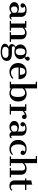

<svg xmlns="http://www.w3.org/2000/svg" viewBox="2306 -3168 1136 5789"><g transform="rotate(90 2874.5 -274.0)"><path d="M373.5 -55.2Q316.9 9.8 221.7 9.8Q149.4 9.8 97.2 -30.5Q44.9 -70.8 44.9 -136Q44.9 -201.2 96.2 -238.5Q147.5 -275.9 228.3 -275.9Q309.1 -275.9 363.3 -235.4V-351.6Q363.3 -410.6 348.6 -431.6Q334 -452.6 314.2 -460.9Q294.4 -469.2 270.5 -469.2Q232.9 -469.2 207 -460.7Q181.2 -452.1 172.4 -443.4Q194.8 -436.5 207 -409.2Q210.9 -399.4 210.9 -385.7Q210.9 -358.9 191.4 -341.1Q171.9 -323.2 152.3 -323.2Q118.2 -323.2 99.1 -341.3Q80.1 -359.4 80.1 -384.8Q80.1 -410.2 89.4 -426.5Q98.6 -442.9 114.3 -456.1Q144 -481 189.2 -494.1Q234.4 -507.3 273.9 -507.3Q383.8 -507.3 436.5 -462.9Q489.3 -418.5 489.3 -338.9V-78.6Q489.3 -38.1 509.3 -38.1Q529.3 -38.1 547.9 -62.5L573.2 -41.5Q540 8.8 464.8 8.8Q438.5 8.8 411.4 -7.8Q384.3 -24.4 373.5 -55.2ZM364.7 -191.9Q323.2 -232.4 273.9 -232.4Q224.6 -232.4 199.7 -209.2Q174.8 -186 174.8 -134.8Q174.8 -59.1 228 -43Q243.2 -38.1 258.8 -38.1Q303.2 -38.1 343.8 -72.3Q355.5 -82.5 364.7 -94.2Z M961.4 -461.4Q881.8 -461.4 817.4 -387.7V-38.1H906.2V0H611.3V-38.1H690.4V-461.4H610.8V-499.5H817.4V-437Q890.6 -507.8 984.9 -507.8Q1049.8 -507.8 1100.1 -474.6Q1165 -431.6 1165 -337.9V-38.1H1244.1V0H949.2V-38.1H1038.1V-347.7Q1038.1 -404.8 1026.1 -425.3Q1014.2 -445.8 999.3 -453.6Q984.4 -461.4 961.4 -461.4Z M1585.4 -63.5Q1816.9 -63.5 1816.9 88.4Q1816.9 179.2 1739.3 226.3Q1661.6 273.4 1548.8 273.4Q1377.9 273.4 1319.3 205.6Q1297.9 181.2 1297.9 153.3Q1297.9 107.4 1327.1 76.2Q1356.4 44.9 1401.9 31.7Q1362.3 24.9 1335.9 -1.5Q1309.6 -27.8 1309.6 -54.7Q1309.6 -98.6 1334.2 -129.6Q1358.9 -160.6 1396 -179.7Q1320.3 -231 1320.3 -315.9Q1320.3 -400.9 1384.5 -454.1Q1448.7 -507.3 1533 -507.3Q1617.2 -507.3 1675.3 -470.7Q1703.1 -475.6 1719.2 -488.8Q1688 -506.8 1688 -535.4Q1688 -564 1700.7 -577.1Q1723.6 -601.6 1749 -601.6Q1774.4 -601.6 1792.2 -584.5Q1810.1 -567.4 1810.1 -536.6Q1810.1 -505.9 1776.6 -478.3Q1743.2 -450.7 1709.5 -443.8Q1763.7 -390.6 1763.7 -315.4Q1763.7 -240.2 1699 -189.7Q1634.3 -139.2 1539.6 -139.2Q1476.6 -139.2 1426.8 -162.1Q1375 -140.1 1375 -105Q1375 -63.5 1448.2 -63.5ZM1539.1 -179.7Q1644.5 -179.7 1644.5 -323.2Q1644.5 -466.8 1541.5 -466.8Q1459.5 -466.8 1444.3 -377Q1439.5 -350.1 1439.5 -319.8Q1439.5 -217.3 1489.3 -190.4Q1508.8 -179.7 1539.1 -179.7ZM1393.1 138.7Q1393.1 232.9 1553.7 232.9Q1635.7 232.9 1680.9 203.6Q1726.1 174.3 1726.1 130.4Q1726.1 69.8 1668 46.4Q1647 38.1 1616.7 38.1H1467.8Q1434.6 46.9 1413.8 74.2Q1393.1 101.6 1393.1 138.7Z M2356.4 -85.4Q2279.8 9.8 2138.2 9.8Q2091.3 9.8 2040.5 -10Q1989.7 -29.8 1954.1 -64.5Q1880.4 -137.7 1880.4 -251.2Q1880.4 -364.7 1954.6 -436Q2028.8 -507.3 2143.1 -507.3Q2311 -507.3 2354.5 -366.7Q2368.7 -321.8 2368.7 -265.6H2015.1V-251Q2015.1 -100.1 2100.6 -52.7Q2129.4 -36.6 2169.4 -36.6Q2258.3 -36.6 2330.6 -108.9ZM2237.3 -305.7Q2236.3 -383.8 2213.4 -425Q2190.4 -466.3 2138.2 -466.3Q2032.2 -466.3 2017.6 -305.7Z M2646 -446.3Q2702.6 -507.8 2819.3 -507.8Q2857.4 -507.8 2899.2 -492.9Q2940.9 -478 2972.7 -446.3Q3040.5 -377.4 3040.5 -253.9Q3040.5 -130.4 2969.7 -60.3Q2898.9 9.8 2796.9 9.8Q2731.4 9.8 2676.3 -17.1Q2659.2 -25.4 2646 -35.6V0H2445.8V-38.1H2519V-783.2H2445.8V-822.3H2646ZM2776.4 -32.2Q2903.8 -32.2 2903.8 -247.1Q2903.8 -406.7 2835 -448.2Q2811 -462.9 2773.9 -462.4Q2736.8 -461.9 2702.4 -441.4Q2668 -420.9 2646 -387.2V-87.9Q2682.6 -48.3 2742.2 -36.1Q2759.8 -32.2 2776.4 -32.2Z M3325.7 -432.1Q3404.3 -507.8 3495.6 -507.8Q3524.9 -507.8 3547.4 -488.3Q3569.8 -468.8 3569.8 -438.2Q3569.8 -407.7 3550.8 -388.7Q3531.7 -369.6 3504.4 -369.6Q3477.1 -369.6 3458.3 -388.4Q3439.5 -407.2 3439.5 -435.1Q3439.5 -446.3 3443.4 -458Q3372.6 -436.5 3325.7 -385.3V-37.6H3432.6V0H3125V-37.6H3197.8V-461.4H3124.5V-499.5H3325.7Z M3956.1 -55.2Q3899.4 9.8 3804.2 9.8Q3731.9 9.8 3679.7 -30.5Q3627.4 -70.8 3627.4 -136Q3627.4 -201.2 3678.7 -238.5Q3730 -275.9 3810.8 -275.9Q3891.6 -275.9 3945.8 -235.4V-351.6Q3945.8 -410.6 3931.2 -431.6Q3916.5 -452.6 3896.7 -460.9Q3877 -469.2 3853 -469.2Q3815.4 -469.2 3789.6 -460.7Q3763.7 -452.1 3754.9 -443.4Q3777.3 -436.5 3789.6 -409.2Q3793.5 -399.4 3793.5 -385.7Q3793.5 -358.9 3773.9 -341.1Q3754.4 -323.2 3734.9 -323.2Q3700.7 -323.2 3681.6 -341.3Q3662.6 -359.4 3662.6 -384.8Q3662.6 -410.2 3671.9 -426.5Q3681.2 -442.9 3696.8 -456.1Q3726.6 -481 3771.7 -494.1Q3816.9 -507.3 3856.4 -507.3Q3966.3 -507.3 4019 -462.9Q4071.8 -418.5 4071.8 -338.9V-78.6Q4071.8 -38.1 4091.8 -38.1Q4111.8 -38.1 4130.4 -62.5L4155.8 -41.5Q4122.6 8.8 4047.4 8.8Q4021 8.8 3993.9 -7.8Q3966.8 -24.4 3956.1 -55.2ZM3947.3 -191.9Q3905.8 -232.4 3856.4 -232.4Q3807.1 -232.4 3782.2 -209.2Q3757.3 -186 3757.3 -134.8Q3757.3 -59.1 3810.5 -43Q3825.7 -38.1 3841.3 -38.1Q3885.7 -38.1 3926.3 -72.3Q3938 -82.5 3947.3 -94.2Z M4653.3 -70.3Q4590.8 9.8 4460.9 9.8Q4415 9.8 4364.7 -7.8Q4314.5 -25.4 4277.3 -59.1Q4198.7 -131.3 4198.7 -250.7Q4198.7 -370.1 4275.6 -439Q4352.5 -507.8 4470.7 -507.8Q4538.1 -507.8 4595.5 -477.8Q4652.8 -447.8 4652.8 -393.1Q4652.8 -363.8 4634.3 -345.2Q4615.7 -326.7 4594.7 -326.7Q4560.1 -326.7 4541 -342.8Q4522 -358.9 4522 -386.2Q4522 -430.7 4557.6 -447.8Q4521.5 -470.2 4474.1 -470.2Q4333.5 -470.2 4333.5 -251Q4333.5 -96.7 4418.5 -51.8Q4446.8 -37.1 4484.4 -37.1Q4573.2 -37.1 4627.9 -93.8Z M4693.8 -38.1H4772.9V-784.2H4689V-822.3H4899.9V-439Q4971.2 -507.8 5067.9 -507.8Q5132.8 -507.8 5183.6 -474.6Q5248 -431.6 5248 -337.9V-38.1H5327.1V0H5042V-38.1H5121.1V-347.7Q5121.1 -404.8 5109.1 -425.3Q5097.2 -445.8 5082.3 -453.6Q5067.4 -461.4 5036.9 -461.4Q5006.3 -461.4 4968.3 -442.9Q4930.2 -424.3 4899.9 -387.2V-38.1H4979V0H4693.8Z M5593.8 9.8Q5419.4 9.8 5419.4 -152.3V-461.4H5360.4V-499.5H5419.4V-648.9Q5463.9 -648.9 5527.8 -671.9Q5542.5 -677.2 5548.8 -681.2V-499.5H5709.5V-461.4H5548.8V-117.2Q5548.8 -72.3 5567.6 -52.5Q5586.4 -32.7 5617.7 -32.7Q5666.5 -32.7 5705.6 -76.2L5731.4 -53.2Q5696.3 -9.8 5635.7 4.9Q5615.7 9.8 5593.8 9.8Z"/></g></svg>

Font: Cantata One
Style: Regular
Weight: 400
Designer: Joana Maria Correia da Silva
Foundry: Joana Maria Correia da Silva
Version: Version 1.002